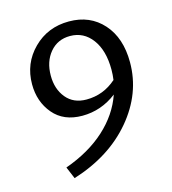

<svg xmlns="http://www.w3.org/2000/svg" viewBox="-96 -501 693 775"><g transform="rotate(-15 250.5 -113.5)"><path d="M262 -422Q350 -422 404 -361.5Q458 -301 458 -199Q458 -69 367.5 38.5Q277 146 121 195L100 145Q201 109 267.5 48.5Q334 -12 361 -90Q296 -40 217 -40Q139 -40 96 -91Q53 -142 53 -215Q53 -302 113 -362Q173 -422 262 -422ZM250 -99Q321 -99 375 -147Q378 -168 378 -190Q378 -270 343 -317Q308 -364 251 -364Q199 -364 167 -326Q135 -288 135 -229Q135 -173 165.5 -136Q196 -99 250 -99Z"/></g></svg>

Font: EauTest Medium
Style: Italic
Weight: 500
Italic angle: -12°
Designer: Christian Thalmann (Catharsis Fonts)
Version: Version 0.001;PS 000.001;hotconv 1.0.88;makeotf.lib2.5.64775